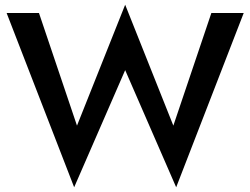

<svg xmlns="http://www.w3.org/2000/svg" viewBox="-20 -755 1060 813"><path d="M714 -223 875 -700H1012L726 38L510 -458L294 38L8 -700H145L306 -223L510 -735Z"/></svg>

Font: Renner* Medium
Style: Medium
Weight: 500
Version: Version 003.000 ; ttfautohint (v0.97) -l 8 -r 50 -G 200 -x 1